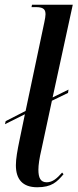

<svg xmlns="http://www.w3.org/2000/svg" viewBox="-20 -780 327 810"><path d="M137 10C198 10 220 -12 248 -45L242 -52C221 -28 202 -11 177 -11C151 -11 142 -30 142 -64C142 -84 146 -112 155 -150L199 -355L267 -388L269 -402L202 -369L287 -760H115L113 -750H132C168 -750 172 -736 172 -719C172 -712 170 -700 167 -686L88 -312L4 -269L1 -256L85 -298L63 -192C53 -144 47 -110 47 -83C47 -24 75 10 137 10Z"/></svg>

Font: Noto Serif Display ExtraCondensed Medium
Style: Italic
Weight: 500
Width: 2
Italic angle: -12°
Designer: Monotype Design Team
Foundry: Monotype Imaging Inc.
Version: Version 2.009